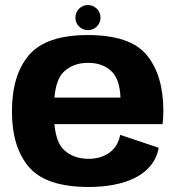

<svg xmlns="http://www.w3.org/2000/svg" viewBox="-20 -738 710 764"><path d="M332.5 6C472 6 591.5 -38.5 611.5 -150L458 -201.5C447.5 -137 393 -106 333 -106C290.5 -106 257 -119 231.5 -144.5C213 -163.5 201 -196.5 196.5 -244H627C629 -259 630 -276.5 630 -297C630 -390 608.5 -464 565 -517.5C521.5 -571.5 443 -598.5 329.5 -598.5C219 -598.5 141 -572 95.5 -519C50 -466 27.5 -391 27.5 -294.5C27.5 -200 50 -126.5 95 -73.5C140.5 -20.5 219.5 6 332.5 6ZM196.5 -349.5C201 -397.5 212.5 -431 231.5 -450C256.5 -475 289.5 -488 330 -488C370.5 -488 402.5 -476 425 -453C446 -432 457.5 -397.5 459.5 -349.5ZM330 -618C357.5 -618 380 -640 380 -668C380 -695.5 357.5 -718 330 -718C302 -718 280 -695.5 280 -668C280 -640 302 -618 330 -618Z"/></svg>

Font: Anybody
Style: Bold
Weight: 700
Designer: Tyler Finck
Foundry: Etcetera Type Company
Version: Version 1.110